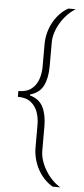

<svg xmlns="http://www.w3.org/2000/svg" viewBox="-60 -776 420 959"><g transform="rotate(5 150.0 -296.5)"><path d="M243 150Q221 138 202 118.5Q183 99 169 74Q155 49 147.5 20.5Q140 -8 140 -37V-152Q140 -184 130 -213.5Q120 -243 96 -262.5Q72 -282 30 -282V-311Q72 -311 96 -330.5Q120 -350 130 -380Q140 -410 140 -441V-556Q140 -585 147.5 -613.5Q155 -642 169 -667Q183 -692 202 -711.5Q221 -731 243 -743H280Q257 -729 238 -709Q219 -689 205 -665.5Q191 -642 183 -617Q175 -592 175 -568V-447Q175 -389 156 -350.5Q137 -312 90 -299V-294Q137 -281 156 -242.5Q175 -204 175 -146V-25Q175 -1 183 24Q191 49 205 72.5Q219 96 238 116Q257 136 280 150Z"/></g></svg>

Font: Saira Thin
Style: Regular
Weight: 100
Designer: Hector Gatti with collaboration of the Omnibus-Type team
Foundry: Omnibus-Type
Version: Version 1.101